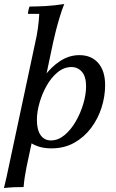

<svg xmlns="http://www.w3.org/2000/svg" viewBox="-38 -733 585 968"><path d="M111 -700Q146 -700 192.5 -702.5Q239 -705 286 -713Q275 -686 264 -650Q253 -614 244 -579Q235 -544 230 -520L175 -260L145 -191L144 -117L96 108Q91 133 87 158.5Q83 184 81 210Q55 210 31.5 211Q8 212 -18 215Q-11 186 -5 159.5Q1 133 6 108L140 -520Q148 -554 153 -590Q158 -626 160 -663H103Q103 -670 105.5 -681.5Q108 -693 111 -700ZM362 -455Q423 -455 457.5 -415Q492 -375 492 -304Q492 -247 474 -190.5Q456 -134 421 -87.5Q386 -41 336 -13Q286 15 221 15Q157 15 114 -15Q71 -45 63 -95L111 -127Q111 -184 130.5 -241.5Q150 -299 185 -347.5Q220 -396 265.5 -425.5Q311 -455 362 -455ZM322 -395Q285 -395 253 -369Q221 -343 197.5 -301.5Q174 -260 161 -214Q148 -168 148 -128Q148 -79 166.5 -52Q185 -25 219 -25Q255 -25 287 -51.5Q319 -78 343.5 -120Q368 -162 382 -209.5Q396 -257 396 -298Q396 -347 375 -371Q354 -395 322 -395Z"/></svg>

Font: Poltawski Nowy
Style: Italic
Weight: 400
Italic angle: -12°
Designer: Adam Pótawski, Mateusz Machalski, Borys Kosmynka, Ania Wieluska
Foundry: Capitalics.wtf
Version: Version 1.001;gftools[0.9.25]